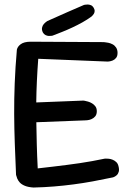

<svg xmlns="http://www.w3.org/2000/svg" viewBox="-20 -841 595 859"><path d="M129.8 -2Q106.5 -3.5 91.6 -9.6Q76.8 -15.6 68.8 -24.2Q60.9 -32.9 57.1 -42.2Q53.4 -51.5 51.8 -58.6Q48.8 -130.9 46.2 -197.9Q43.8 -265 43.4 -331.2Q43.1 -397.4 45.8 -467.9Q48.5 -538.5 55.5 -618.8Q58.5 -632.8 73 -643.4Q87.5 -654.1 116.2 -654.4L442.5 -652.6Q442.5 -652.6 448.6 -652.1Q454.6 -651.6 464.4 -649.7Q474.1 -647.8 483.6 -642.8Q493 -637.9 499.2 -628.7Q505.5 -619.5 505.9 -605.6Q506.2 -590.5 499.6 -582.2Q493 -573.9 484.2 -570.4Q475.5 -567 468.7 -566.2Q461.9 -565.5 461.9 -565.5L151.1 -578Q147.2 -525.8 145 -477.6Q142.8 -429.5 142.2 -383.4Q141.8 -337.4 142.6 -290.6Q143.4 -243.9 144.6 -193.8Q145.9 -143.6 148.8 -87.6Q186.9 -92 219.7 -95.8Q252.5 -99.5 281 -103.4Q309.5 -107.2 336.9 -111.1Q364.4 -115 391.7 -120.1Q419 -125.1 448 -131.1Q448 -131.1 453.3 -131.4Q458.6 -131.8 466.9 -130.8Q475.2 -129.9 484.1 -126.3Q493 -122.8 500.2 -115.9Q507.5 -109 510 -97.8Q514.2 -82.5 511.2 -72.4Q508.2 -62.4 502.1 -57.1Q495.9 -51.8 490.8 -49.6Q485.6 -47.5 485.6 -47.5Q438.4 -37.5 394.7 -29.5Q351 -21.5 307.9 -15.9Q264.8 -10.2 221.1 -6.7Q177.5 -3.1 129.8 -2ZM78.1 -291.6 74 -380 353 -391Q353 -391 359.1 -390.1Q365.1 -389.1 374.2 -386.4Q383.4 -383.8 392.2 -378.4Q401 -373.1 407.1 -364.7Q413.1 -356.2 413.1 -343.4Q413.1 -328.5 405.6 -320Q398 -311.5 388.3 -307.6Q378.6 -303.8 371.1 -303.2Q363.5 -302.6 363.5 -302.6ZM215 -681.5Q215 -681.5 210.1 -680.7Q205.1 -679.9 197.9 -680.2Q190.8 -680.6 183.6 -684.1Q176.4 -687.6 171.9 -695.6Q166.1 -707.4 168.1 -716.9Q170 -726.5 175.7 -733.1Q181.4 -739.6 186.7 -743.3Q192 -747 192 -747Q241 -769.4 280.7 -786.4Q320.4 -803.4 355.6 -818.9Q355.6 -818.9 360.6 -819.9Q365.5 -820.9 372.2 -820.8Q379 -820.8 386.4 -817.9Q393.8 -815.1 398.6 -807.1Q403.9 -798.4 403.4 -791Q402.9 -783.6 399.4 -778.5Q396 -773.4 392.9 -770.4Q389.8 -767.4 389.8 -767.4Q370.6 -753.2 348.5 -740.9Q326.4 -728.6 303.4 -717.9Q280.5 -707.2 257.9 -698.2Q235.4 -689.1 215 -681.5Z"/></svg>

Font: Sour Gummy Black
Style: Regular
Weight: 900
Version: Version 1.000